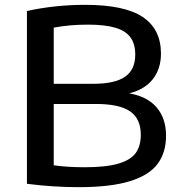

<svg xmlns="http://www.w3.org/2000/svg" viewBox="-20 -768 746 795"><path d="M667.5 -206Q667.5 -136 632.2 -89Q597 -42 517 -17.5Q437 7 305 7Q200 7 91.5 -7V-722.5Q208.5 -748 332.5 -748Q496 -748 571.2 -697.5Q646.5 -647 646.5 -546Q646.5 -483.5 613 -440.5Q579.5 -397.5 515 -381.5Q590 -368.5 628.8 -323Q667.5 -277.5 667.5 -206ZM202.5 -653.5V-421H365.5Q455.5 -421 497.8 -450.2Q540 -479.5 540 -542Q540 -586 520.2 -613.2Q500.5 -640.5 457.5 -653.2Q414.5 -666 343.5 -666Q267.5 -666 202.5 -653.5ZM563 -210Q563 -276.5 518.5 -307Q474 -337.5 377.5 -337.5H202.5V-83.5Q258.5 -75.5 331 -75.5Q419.5 -75.5 470.2 -90.5Q521 -105.5 542 -134.5Q563 -163.5 563 -210Z"/></svg>

Font: Encode Sans Expanded Medium
Style: Regular
Weight: 500
Width: 7
Designer: Multiple Designers
Foundry: Impallari Type
Version: Version 2.000